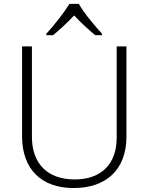

<svg xmlns="http://www.w3.org/2000/svg" viewBox="-20 -951 759 981"><path d="M216.8 -771H251C287.6 -801.3 323.7 -835 358.9 -872.1C391.1 -837.4 427.2 -803.7 466.8 -771H501V-778.8C444.3 -841.3 404.8 -892.1 382.8 -931.2H335C308.1 -887.7 257.3 -822.3 216.8 -778.8ZM576.2 -713.9V-247.1C576.2 -113.8 498 -34.2 361.8 -34.2C222.7 -34.2 143.1 -114.7 143.1 -252V-713.9H92.8V-253.9C92.8 -87.9 190.4 9.8 356 9.8C525.9 9.8 626 -87.9 626 -252V-713.9Z"/></svg>

Font: Open Sans 300
Style: Regular
Weight: 300
Foundry: Ascender Corporation
Version: Version 1.100;PS 001.100;hotconv 1.0.88;makeotf.lib2.5.64775